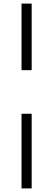

<svg xmlns="http://www.w3.org/2000/svg" viewBox="-20 -800 280 1070"><path d="M100 -409H156.5V-780H100ZM100 250H156.5V-166H100Z"/></svg>

Font: Besley*
Style: Regular
Weight: 400
Designer: Owen Earl
Foundry: indestructible type*
Version: Version 3.000; ttfautohint (v1.8.3)